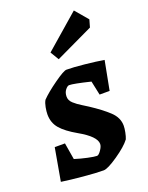

<svg xmlns="http://www.w3.org/2000/svg" viewBox="-135 -767 650 846"><g transform="rotate(-20 190.0 -344.5)"><path d="M352 -146Q352 -134 348.5 -116Q345 -98 340 -86Q320 -59 270.5 -25Q221 9 202 9Q167 9 107 3.5Q47 -2 7 -8L34 -161H82L95 -83Q123 -74 153.5 -67.5Q184 -61 196 -61Q204 -61 215.5 -77.5Q227 -94 227 -106Q227 -141 151 -184Q100 -213 76.5 -240.5Q53 -268 53 -307Q53 -321 56.5 -340Q60 -359 67 -371Q92 -397 139 -430.5Q186 -464 199 -464Q231 -464 283.5 -458.5Q336 -453 372 -447L346 -311H299L285 -377Q207 -396 187 -396Q179 -396 169 -383.5Q159 -371 159 -352Q159 -334 174.5 -320Q190 -306 210 -294Q230 -282 237 -277Q289 -243 320.5 -213.5Q352 -184 352 -146ZM159 -559 319 -698 370 -638 360 -603 183 -519Z"/></g></svg>

Font: Grenze SemiBold
Style: Italic
Weight: 600
Italic angle: -10°
Designer: Renata Polastri
Foundry: Omnibus-Type
Version: Version 1.002; ttfautohint (v1.8)